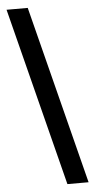

<svg xmlns="http://www.w3.org/2000/svg" viewBox="-66 -889 556 1120"><g transform="rotate(-5 211.5 -329.0)"><path d="M282 193H406L141 -851H17Z"/></g></svg>

Font: Noto Sans Tamil UI SemiCondensed
Style: Bold
Weight: 700
Width: 4
Designer: Jelle Bosma - Monotype Design Team
Foundry: Monotype Imaging Inc.
Version: Version 2.004